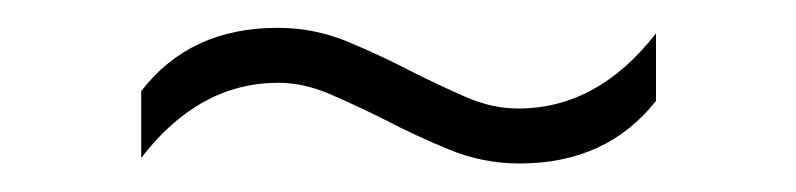

<svg xmlns="http://www.w3.org/2000/svg" viewBox="-20 -446 572 138"><path d="M353.5 -328.5Q327 -328.5 302.8 -338.5Q278.5 -348.5 256.5 -360Q236.5 -370 217.5 -378.2Q198.5 -386.5 180 -386.5Q123 -386.5 81.5 -332.5V-380.5Q116.5 -426 179.5 -426Q206 -426 230 -416Q254 -406 276 -394.5Q296 -384.5 315 -376.2Q334 -368 352.5 -368Q409.5 -368 451.5 -422V-373.5Q416 -328.5 353.5 -328.5Z"/></svg>

Font: Encode Sans XLt
Style: Regular
Weight: 200
Designer: Multiple Designers
Foundry: Impallari Type
Version: Version 3.002; ttfautohint (v1.8.3) -l 8 -r 50 -G 200 -x 14 